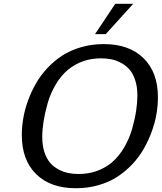

<svg xmlns="http://www.w3.org/2000/svg" viewBox="-20 -976 854 1014"><path d="M683.6 -956.1 538.6 -795.9H481.9L588.9 -956.1ZM203.1 -252.9Q203.1 -207.5 214.6 -172.6Q226.1 -137.7 244.6 -116.2Q263.2 -94.7 289.1 -81.1Q314.9 -67.4 340.6 -62.3Q366.2 -57.1 395 -57.1Q495.6 -57.1 569.8 -117.2Q607.4 -148.9 635.5 -197Q663.6 -245.1 678 -296.1Q692.4 -347.2 699 -391.1Q705.6 -435.1 705.6 -471.7Q705.6 -517.1 694.1 -552.2Q682.6 -587.4 664.1 -608.6Q645.5 -629.9 619.6 -643.8Q593.8 -657.7 568.1 -662.8Q542.5 -668 513.7 -668Q413.6 -668 339.4 -607.9Q301.8 -576.7 273.7 -528.6Q245.6 -480.5 231.2 -429.4Q216.8 -378.4 210 -334.2Q203.1 -290 203.1 -252.9ZM95.2 -262.7Q95.2 -306.2 103 -351.8Q110.8 -397.5 127.9 -444.6Q145 -491.7 169.7 -534.9Q194.3 -578.1 230.2 -616.5Q266.1 -654.8 309.1 -682.6Q352.1 -710.4 408.4 -726.8Q464.8 -743.2 528.3 -743.2Q662.1 -743.2 738 -668.7Q814 -594.2 814 -462.4Q814 -418.9 806.2 -373Q798.3 -327.1 781 -280Q763.7 -232.9 739 -189.7Q714.4 -146.5 678.5 -108.4Q642.6 -70.3 599.4 -42.2Q556.2 -14.2 499.8 2Q443.4 18.1 380.4 18.1Q246.6 18.1 170.9 -56.4Q95.2 -130.9 95.2 -262.7Z"/></svg>

Font: Aurulent Sans
Style: Italic
Weight: 400
Italic angle: -11°
Version: Version 2007.05.04